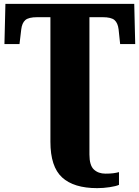

<svg xmlns="http://www.w3.org/2000/svg" viewBox="-20 -734 722 994"><path d="M483 240Q362 240 301.5 184.5Q241 129 241 0V-645H173Q128 -645 111 -630Q94 -615 90 -582L81 -506H3L8 -714H675L680 -506H602L594 -582Q590 -615 573 -630Q556 -645 511 -645H443V66Q443 122 466 143.5Q489 165 526 165Q549 165 565.5 163Q582 161 596 157V223Q581 230 548 235Q515 240 483 240Z"/></svg>

Font: Noto Serif Black
Style: Regular
Weight: 900
Designer: Monotype Design Team
Foundry: Monotype Imaging Inc.
Version: Version 2.014; ttfautohint (v1.8.4.7-5d5b)